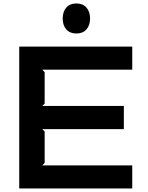

<svg xmlns="http://www.w3.org/2000/svg" viewBox="-20 -1076 845 1096"><path d="M734.9 -131.8V0H89.8V-810.1H734.9V-678.2H221.2L234.9 -664.1V-484.9L221.2 -471.2H687V-338.9H221.2L234.9 -325.2V-146L221.2 -131.8ZM494.1 -970.2Q494.1 -931.6 473.6 -908.2Q453.1 -884.8 416 -884.8Q378.9 -884.8 358.4 -908.2Q337.9 -931.6 337.9 -970.2Q337.9 -1009.3 358.4 -1032.7Q378.9 -1056.2 416 -1056.2Q453.1 -1056.2 473.6 -1032.7Q494.1 -1009.3 494.1 -970.2Z"/></svg>

Font: Sinkin Sans 600 SemiBold
Style: Regular
Weight: 600
Designer: Keith Bates
Foundry: K-Type
Version: Sinkin Sans (version 1.0)  by Keith Bates   •   © 2014   www